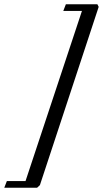

<svg xmlns="http://www.w3.org/2000/svg" viewBox="-170 -689 480 895"><path d="M284 -669H137L125 -638H212L-51 155H-138L-150 186H3L16 174L290 -657Z"/></svg>

Font: Romanesco
Style: Regular
Weight: 400
Designer: Astigmatic (AOETI)
Foundry: Astigmatic (AOETI)
Version: Version 1.000